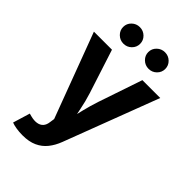

<svg xmlns="http://www.w3.org/2000/svg" viewBox="-283 -862 1169 1169"><g transform="rotate(45 301.0 -277.5)"><path d="M58.6 193.3 92.1 82.8 110.1 87.6Q139.9 95.3 162.6 91.8Q185.4 88.4 199.3 73.3Q213.2 58.1 216.1 30.9L220.4 1.6L15.3 -545.9H170.8L262.5 -262.5Q279.5 -208.8 289.9 -155.2Q300.4 -101.6 313.8 -43.1H279.7Q293 -101.6 306.1 -155.6Q319.2 -209.6 336.7 -262.5L432.8 -545.9H586.5L354.7 64.4Q338.1 108.4 312.1 140.7Q286.2 173 247.6 190.5Q209.1 208 154.2 208Q125.2 208 99.7 203.8Q74.1 199.6 58.6 193.3ZM410.4 -621Q380.1 -621 358.7 -642Q337.2 -663 337.2 -692.3Q337.2 -721.8 358.7 -742.6Q380.1 -763.4 410.4 -763.4Q440.7 -763.4 462 -742.6Q483.3 -721.8 483.3 -692.3Q483.3 -662.8 462 -641.9Q440.7 -621 410.4 -621ZM194 -621Q163.8 -621 142.3 -642Q120.9 -663 120.9 -692.3Q120.9 -721.8 142.3 -742.6Q163.8 -763.4 194 -763.4Q224.3 -763.4 245.6 -742.6Q266.9 -721.8 266.9 -692.3Q266.9 -662.8 245.6 -641.9Q224.3 -621 194 -621Z"/></g></svg>

Font: Inter Variable LoSnoCo
Style: Regular
Weight: 400
Designer: Rasmus Andersson
Foundry: rsms
Version: Version 4.000;git-a52131595; featfreeze: case,dlig,ss01,ss02